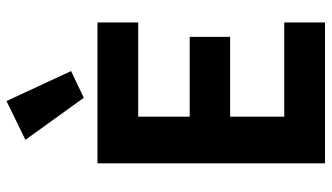

<svg xmlns="http://www.w3.org/2000/svg" viewBox="-234 -783 1017 589"><g transform="rotate(-90 274.5 -488.5)"><path d="M500 0H68V-698H500V-573H211V-415H456V-291H211V-125H500ZM269 -740 140 -919 259 -977 351 -779Z"/></g></svg>

Font: IBM Plex Sans Condensed
Style: Bold
Weight: 700
Width: 3
Designer: Mike Abbink, Paul van der Laan, Pieter van Rosmalen
Foundry: Bold Monday
Version: Version 3.201